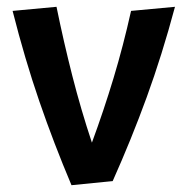

<svg xmlns="http://www.w3.org/2000/svg" viewBox="-20 -532 548 564"><path d="M494 -512Q456 -370 411 -246.5Q366 -123 311 0L190 12Q138 -111 95.5 -234.5Q53 -358 17 -500L146 -512Q167 -409 192.5 -309Q218 -209 250 -113Q285 -208 313.5 -302.5Q342 -397 365 -500Z"/></svg>

Font: Cantora One
Style: Regular
Weight: 400
Designer: Pablo Impallari, Rodrigo Fuenzalida
Foundry: Pablo Impallari
Version: Version 1.002; ttfautohint (v0.8) -G 200 -r 50